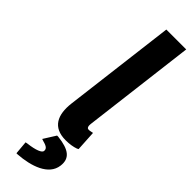

<svg xmlns="http://www.w3.org/2000/svg" viewBox="-314 -703 922 922"><g transform="rotate(45 147.5 -241.5)"><path d="M260 2 268 -2 262 -106 252 -104C243 -102 241 -102 236 -102C231 -102 221 -105 224 -129L295 -706H160L89 -132C79 -47 106 12 194 12C221 12 243 8 260 2ZM110 87 122 91C150 98 159 107 157 122C156 134 128 147 75 153L65 155L71 223H79C165 217 254 188 263 115C270 60 237 34 157 25H156H149Z"/></g></svg>

Font: Falling Sky
Style: SeBdObl
Weight: 600
Designer: Paul D. Hunt
Foundry: Adobe Systems Incorporated
Version: Version 1.02